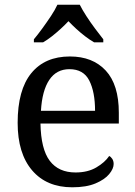

<svg xmlns="http://www.w3.org/2000/svg" viewBox="-20 -786 575 816"><path d="M287 10Q178 10 116.5 -62Q55 -134 55 -264Q55 -404 113 -475Q171 -546 277 -546Q374 -546 429.5 -486Q485 -426 485 -307V-261H152Q154 -152 191.5 -102.5Q229 -53 301 -53Q353 -53 389.5 -74.5Q426 -96 444 -123Q451 -120 457 -111Q463 -102 463 -89Q463 -69 444 -46Q425 -23 386 -6.5Q347 10 287 10ZM384 -315Q384 -395 359.5 -443.5Q335 -492 275 -492Q220 -492 189.5 -446.5Q159 -401 154 -315ZM124 -619Q140 -638 159 -664Q178 -690 196 -717Q214 -744 224 -766H319Q330 -744 347.5 -717Q365 -690 384.5 -664Q404 -638 419 -619V-606H380Q361 -617 341.5 -632Q322 -647 304 -663.5Q286 -680 271 -696Q256 -680 238 -663.5Q220 -647 201 -632Q182 -617 163 -606H124Z"/></svg>

Font: Noto Serif Malayalam
Style: Regular
Weight: 400
Designer: Indian type Foundry, Jelle Bosma, Monotype Design Team
Foundry: Monotype Imaging Inc.
Version: Version 2.103